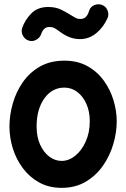

<svg xmlns="http://www.w3.org/2000/svg" viewBox="-20 -845 606 922"><path d="M289.1 -553.7Q353 -553.7 400.1 -527.3Q447.3 -501 478.5 -457.8Q509.8 -414.6 525.1 -363.3Q540.5 -312 540.5 -262.7Q540.5 -208.5 523.9 -152.3Q507.3 -96.2 474.1 -48.8Q440.9 -1.5 391.4 27.8Q341.8 57.1 275.9 57.1Q215.3 57.1 168.7 31.5Q122.1 5.9 90.1 -36.9Q58.1 -79.6 41.7 -131.8Q25.4 -184.1 25.4 -237.3Q25.4 -291 41 -346.7Q56.6 -402.3 88.9 -449.2Q121.1 -496.1 170.9 -524.9Q220.7 -553.7 289.1 -553.7ZM289.1 -424.3Q230 -424.3 192.9 -372.3Q155.8 -320.3 155.8 -237.3Q155.8 -187 172.9 -149.9Q189.9 -112.8 217.3 -92.5Q244.6 -72.3 275.9 -72.3Q310.5 -72.3 341.6 -97.4Q372.6 -122.6 391.8 -165.8Q411.1 -209 411.1 -262.7Q411.1 -309.6 395 -345.9Q378.9 -382.3 351.3 -403.3Q323.7 -424.3 289.1 -424.3ZM117.2 -650.4Q99.1 -656.2 89.8 -674.3Q80.6 -692.4 86.4 -710.4Q99.1 -748 129.6 -779.8Q160.2 -811.5 211.9 -811.5Q248.5 -811.5 276.1 -797.4Q303.7 -783.2 326.2 -769Q335.9 -762.7 344.5 -758.3Q353 -753.9 364.3 -753.9Q381.8 -753.9 390.9 -762.5Q399.9 -771 403.8 -781.2Q407.7 -791.5 408.7 -795.4Q415.5 -814 434.8 -821Q454.1 -828.1 471.2 -820.8Q489.3 -813.5 496.6 -794.7Q503.9 -775.9 496.6 -758.3Q477.1 -714.4 442.4 -685.8Q407.7 -657.2 364.3 -657.2Q337.4 -657.2 313.7 -666.5Q290 -675.8 267.1 -692.9Q254.9 -702.1 243.9 -708.7Q232.9 -715.3 217.3 -715.3Q202.6 -715.3 194.1 -707.8Q185.5 -700.2 181.9 -691.9Q178.2 -683.6 177.7 -681.2Q171.4 -663.1 153.3 -653.6Q135.3 -644 117.2 -650.4Z"/></svg>

Font: Mikhak-FD Bold
Style: Regular
Weight: 700
Designer: Amin Abedi
Version: Version 3.3